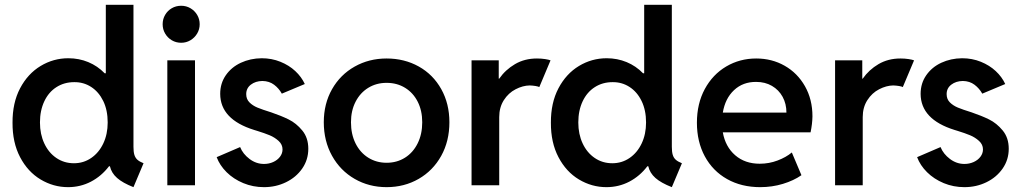

<svg xmlns="http://www.w3.org/2000/svg" viewBox="-20 -772 4256 800"><path d="M438 -79.1H434.1Q402.8 -38.1 358.9 -15.1Q314.9 7.8 263.7 7.8Q202.6 7.8 149.2 -24.2Q95.7 -56.2 63.7 -117.2Q31.7 -178.2 32.2 -260.7Q31.7 -343.3 63.7 -404.1Q95.7 -464.8 149.2 -497.1Q202.6 -529.3 264.6 -529.3Q309.1 -529.3 347.9 -513.2Q386.7 -497.1 416 -466.8H420.9V-752H536.1V-160.2Q536.1 -139.6 539.8 -127.2Q543.5 -114.7 552.2 -106.7Q561 -98.6 578.1 -91.8L536.1 7.8Q491.2 -9.8 467.8 -30.5Q444.3 -51.3 438 -79.1ZM428.7 -261.7Q428.7 -313 410.2 -351.1Q391.6 -389.2 359.9 -409.7Q328.1 -430.2 289.1 -429.7Q247.6 -429.7 215.1 -408.9Q182.6 -388.2 164.6 -349.9Q146.5 -311.5 146.5 -261.7Q146.5 -212.9 164.6 -174.3Q182.6 -135.7 214.8 -113.8Q247.1 -91.8 288.1 -91.8Q328.1 -91.8 360.1 -113.8Q392.1 -135.7 410.4 -174.3Q428.7 -212.9 428.7 -261.7Z M677.2 -520.5H792.5V0H677.2ZM657.7 -670.9Q657.7 -692.4 668 -710Q678.2 -727.5 695.8 -737.8Q713.4 -748 734.9 -748Q755.9 -748 773.4 -737.8Q791 -727.5 801.5 -710Q812 -692.4 812 -670.9Q812 -649.9 801.5 -632.3Q791 -614.7 773.4 -604.2Q755.9 -593.8 734.9 -593.8Q713.4 -593.8 695.8 -604.2Q678.2 -614.7 668 -632.3Q657.7 -649.9 657.7 -670.9Z M882.8 -117.2 980.5 -159.2Q992.2 -130.4 1019.8 -109.6Q1047.4 -88.9 1080.1 -88.9Q1100.6 -88.9 1118.4 -96.9Q1136.2 -105 1146.7 -118.9Q1157.2 -132.8 1157.2 -149.4Q1157.2 -169.9 1140.9 -184.8Q1124.5 -199.7 1103.3 -208.5Q1082 -217.3 1051.8 -226.6L1039.1 -230.5Q897.9 -274.4 897.5 -380.9Q897.5 -424.8 920.9 -458.5Q944.3 -492.2 983.6 -510.5Q1022.9 -528.8 1070.3 -529.3Q1112.3 -529.3 1148.4 -514.6Q1184.6 -500 1210.4 -475.8Q1236.3 -451.7 1250 -421.9L1154.3 -381.8Q1142.1 -403.8 1122.1 -418.9Q1102.1 -434.1 1073.2 -434.6Q1044.4 -434.1 1025.1 -419.2Q1005.9 -404.3 1005.9 -379.9Q1005.9 -358.9 1019.3 -345.5Q1032.7 -332 1052.7 -323.7Q1072.8 -315.4 1110.4 -303.7Q1150.9 -290 1182.6 -274.4Q1214.4 -258.8 1239.5 -228.3Q1264.6 -197.8 1264.6 -152.3Q1264.6 -106.4 1239.3 -69.8Q1213.9 -33.2 1171.6 -12.7Q1129.4 7.8 1080.1 7.8Q1034.2 7.8 993.7 -9Q953.1 -25.9 924.3 -54.4Q895.5 -83 882.8 -117.2Z M1329.1 -262.7Q1329.1 -339.8 1363.5 -400.4Q1397.9 -460.9 1457.8 -494.6Q1517.6 -528.3 1590.8 -528.3Q1665 -528.3 1724.9 -494.9Q1784.7 -461.4 1818.6 -400.6Q1852.5 -339.8 1852.5 -262.7Q1852.5 -184.1 1818.4 -122.6Q1784.2 -61 1724.4 -26.6Q1664.6 7.8 1590.8 7.8Q1517.6 7.8 1457.8 -26.6Q1397.9 -61 1363.5 -122.8Q1329.1 -184.6 1329.1 -262.7ZM1739.3 -262.7Q1739.3 -311 1720.5 -348.1Q1701.7 -385.3 1668 -406Q1634.3 -426.8 1590.8 -426.8Q1548.3 -426.8 1514.6 -406.2Q1481 -385.7 1461.7 -348.4Q1442.4 -311 1442.4 -262.7Q1442.4 -212.9 1461.4 -174.6Q1480.5 -136.2 1514.4 -115Q1548.3 -93.8 1590.8 -93.8Q1633.8 -93.8 1667.5 -115Q1701.2 -136.2 1720.2 -174.6Q1739.3 -212.9 1739.3 -262.7Z M1944.8 -520.5H2058.1V-444.3H2060.1Q2085.9 -481.4 2126 -504.9Q2166 -528.3 2217.3 -528.3Q2234.9 -528.3 2251 -525.9Q2267.1 -523.4 2273.9 -520.5L2227.1 -409.2Q2223.1 -411.6 2211.7 -413.6Q2200.2 -415.5 2187 -416Q2158.2 -415.5 2128.4 -400.1Q2098.6 -384.8 2079.3 -354.7Q2060.1 -324.7 2060.1 -284.2V0H1944.8Z M2681.2 -79.1H2677.2Q2646 -38.1 2602.1 -15.1Q2558.1 7.8 2506.8 7.8Q2445.8 7.8 2392.3 -24.2Q2338.9 -56.2 2306.9 -117.2Q2274.9 -178.2 2275.4 -260.7Q2274.9 -343.3 2306.9 -404.1Q2338.9 -464.8 2392.3 -497.1Q2445.8 -529.3 2507.8 -529.3Q2552.2 -529.3 2591.1 -513.2Q2629.9 -497.1 2659.2 -466.8H2664.1V-752H2779.3V-160.2Q2779.3 -139.6 2783 -127.2Q2786.6 -114.7 2795.4 -106.7Q2804.2 -98.6 2821.3 -91.8L2779.3 7.8Q2734.4 -9.8 2710.9 -30.5Q2687.5 -51.3 2681.2 -79.1ZM2671.9 -261.7Q2671.9 -313 2653.3 -351.1Q2634.8 -389.2 2603 -409.7Q2571.3 -430.2 2532.2 -429.7Q2490.7 -429.7 2458.3 -408.9Q2425.8 -388.2 2407.7 -349.9Q2389.6 -311.5 2389.6 -261.7Q2389.6 -212.9 2407.7 -174.3Q2425.8 -135.7 2458 -113.8Q2490.2 -91.8 2531.2 -91.8Q2571.3 -91.8 2603.3 -113.8Q2635.3 -135.7 2653.6 -174.3Q2671.9 -212.9 2671.9 -261.7Z M2883.8 -260.7Q2883.8 -340.3 2916.7 -401.1Q2949.7 -461.9 3006.1 -495.1Q3062.5 -528.3 3130.9 -528.3Q3196.3 -528.3 3249.5 -498Q3302.7 -467.8 3334 -412.8Q3365.2 -357.9 3365.2 -287.1Q3364.7 -255.9 3357.4 -220.7H2991.7Q3002.4 -160.6 3043.2 -125.2Q3084 -89.8 3145.5 -89.8Q3184.6 -89.8 3220 -103.3Q3255.4 -116.7 3279.3 -136.7L3319.3 -42Q3287.1 -19.5 3242.2 -5.9Q3197.3 7.8 3147.5 7.8Q3069.3 7.8 3009.5 -25.9Q2949.7 -59.6 2916.7 -120.6Q2883.8 -181.6 2883.8 -260.7ZM3256.8 -302.7Q3256.8 -339.4 3241 -368.4Q3225.1 -397.5 3196.5 -414.1Q3168 -430.7 3130.9 -430.7Q3075.7 -431.2 3038.6 -396.5Q3001.5 -361.8 2991.7 -302.7Z M3459.5 -520.5H3572.8V-444.3H3574.7Q3600.6 -481.4 3640.6 -504.9Q3680.7 -528.3 3731.9 -528.3Q3749.5 -528.3 3765.6 -525.9Q3781.7 -523.4 3788.6 -520.5L3741.7 -409.2Q3737.8 -411.6 3726.3 -413.6Q3714.8 -415.5 3701.7 -416Q3672.9 -415.5 3643.1 -400.1Q3613.3 -384.8 3594 -354.7Q3574.7 -324.7 3574.7 -284.2V0H3459.5Z M3801.3 -117.2 3898.9 -159.2Q3910.6 -130.4 3938.2 -109.6Q3965.8 -88.9 3998.5 -88.9Q4019 -88.9 4036.9 -96.9Q4054.7 -105 4065.2 -118.9Q4075.7 -132.8 4075.7 -149.4Q4075.7 -169.9 4059.3 -184.8Q4043 -199.7 4021.7 -208.5Q4000.5 -217.3 3970.2 -226.6L3957.5 -230.5Q3816.4 -274.4 3815.9 -380.9Q3815.9 -424.8 3839.4 -458.5Q3862.8 -492.2 3902.1 -510.5Q3941.4 -528.8 3988.8 -529.3Q4030.8 -529.3 4066.9 -514.6Q4103 -500 4128.9 -475.8Q4154.8 -451.7 4168.5 -421.9L4072.8 -381.8Q4060.5 -403.8 4040.5 -418.9Q4020.5 -434.1 3991.7 -434.6Q3962.9 -434.1 3943.6 -419.2Q3924.3 -404.3 3924.3 -379.9Q3924.3 -358.9 3937.7 -345.5Q3951.2 -332 3971.2 -323.7Q3991.2 -315.4 4028.8 -303.7Q4069.3 -290 4101.1 -274.4Q4132.8 -258.8 4158 -228.3Q4183.1 -197.8 4183.1 -152.3Q4183.1 -106.4 4157.7 -69.8Q4132.3 -33.2 4090.1 -12.7Q4047.9 7.8 3998.5 7.8Q3952.6 7.8 3912.1 -9Q3871.6 -25.9 3842.8 -54.4Q3814 -83 3801.3 -117.2Z"/></svg>

Font: Reddit Sans Vanilla SemiBold
Style: Regular
Weight: 600
Designer: Stephen Hutchings
Foundry: Reddit
Version: Version 1.013